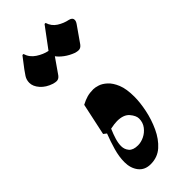

<svg xmlns="http://www.w3.org/2000/svg" viewBox="-235 -753 791 791"><g transform="rotate(-45 160.0 -358.0)"><path d="M121 1Q87 1 68.5 -22.5Q50 -46 50 -82Q50 -113 60 -148Q70 -183 83 -216L70 -226L100 -366Q119 -376 135 -380.5Q151 -385 172 -385Q182 -385 198 -380Q214 -375 230.5 -360Q247 -345 258.5 -317Q270 -289 270 -243Q270 -210 261.5 -168.5Q253 -127 235 -88Q217 -49 189 -24Q161 1 121 1ZM87 -138Q87 -119 99 -105Q111 -91 139 -91Q157 -91 175.5 -100Q194 -109 207 -126Q220 -143 220 -166Q220 -183 203 -203Q186 -223 148 -223Q133 -223 109 -218Q99 -195 93 -175Q87 -155 87 -138ZM89 -515Q82 -515 71 -518Q40 -528 22 -548.5Q4 -569 4 -590Q4 -607 13 -621Q22 -635 29 -644L65 -691H71Q79 -664 103.5 -648Q128 -632 153 -627L220 -717H226Q234 -691 256 -677Q278 -663 303 -658Q320 -654 320 -641Q320 -633 313 -623L264 -553Q255 -541 243 -541Q236 -541 225 -544Q201 -553 183 -566.5Q165 -580 156 -593L110 -527Q101 -515 89 -515Z"/></g></svg>

Font: Gulzar
Style: Regular
Weight: 400
Designer: Borna Izadpanah, Alice Savoie, Simon Cozens, Fiona Ross
Version: Version 1.000;[7b34f74]; ttfautohint (v1.8.4)